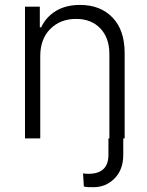

<svg xmlns="http://www.w3.org/2000/svg" viewBox="-20 -573 610 795"><path d="M429 0H432.9V-349.4Q432.9 -416.2 395.4 -455.4Q358 -494.7 295.1 -494.7Q229.4 -494.7 188 -452.9Q146.7 -411.2 146.7 -340.9V0H83.5V-545.5H144.9V-459.9H150.6Q170.5 -502.8 211.6 -527.7Q252.8 -552.6 311.1 -552.6Q395.6 -552.6 445.8 -500.5Q496.1 -448.5 496.1 -353.3V0H490.4V67.8Q490.4 129.3 454.4 165.8Q418.3 202.4 366.1 202.1Q336.6 202.8 327.1 198.9L323.9 144.9H324.6Q338.8 147 344.8 146.7Q429 147.4 429 67.8Z"/></svg>

Font: Inter Light BETA
Style: Regular
Weight: 300
Designer: Rasmus Andersson
Foundry: rsms
Version: Version 3.011;git-f93a4a705